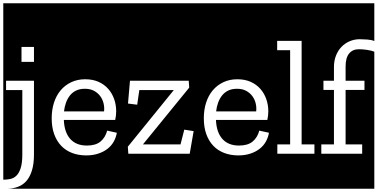

<svg xmlns="http://www.w3.org/2000/svg" viewBox="-32 -937 2301 1170"><path d="M-12 -917H259V213H15Q50 212 79.5 200.5Q109 189 130 164.5Q151 140 163 100.5Q175 61 175 4V-445H5V-388H104V4Q104 58 93.5 89Q83 120 66.5 135Q50 150 29.5 154Q9 158 -12 158ZM99 -560H175V-651H99Z M621 -141Q610 -99 580.5 -74.5Q551 -50 498 -50Q432 -50 396 -90.5Q360 -131 357 -206H670Q676 -233 676 -259Q676 -298 663.5 -333.5Q651 -369 627 -396Q603 -423 568 -438.5Q533 -454 487 -454Q440 -454 402 -436Q364 -418 337.5 -386.5Q311 -355 297 -311.5Q283 -268 283 -216Q283 -162 298 -120Q313 -78 340.5 -49Q368 -20 407 -5Q446 10 493 10Q534 10 567 -1Q600 -12 623.5 -30.5Q647 -49 661 -74Q675 -99 680 -128ZM358 -258Q361 -286 370 -311Q379 -336 394 -355Q409 -374 431.5 -385Q454 -396 485 -396Q518 -396 541 -383.5Q564 -371 578.5 -351.5Q593 -332 599 -307.5Q605 -283 602 -258ZM235 -917H725V213H235Z M1124 0 1148 -138 1091 -147 1068 -57H839L1121 -403L1118 -445H760L748 -306L804 -299L817 -388H1027L747 -43L750 0ZM701 -917H1186V213H701Z M1548 -141Q1537 -99 1507.5 -74.5Q1478 -50 1425 -50Q1359 -50 1323 -90.5Q1287 -131 1284 -206H1597Q1603 -233 1603 -259Q1603 -298 1590.5 -333.5Q1578 -369 1554 -396Q1530 -423 1495 -438.5Q1460 -454 1414 -454Q1367 -454 1329 -436Q1291 -418 1264.5 -386.5Q1238 -355 1224 -311.5Q1210 -268 1210 -216Q1210 -162 1225 -120Q1240 -78 1267.5 -49Q1295 -20 1334 -5Q1373 10 1420 10Q1461 10 1494 -1Q1527 -12 1550.5 -30.5Q1574 -49 1588 -74Q1602 -99 1607 -128ZM1285 -258Q1288 -286 1297 -311Q1306 -336 1321 -355Q1336 -374 1358.5 -385Q1381 -396 1412 -396Q1445 -396 1468 -383.5Q1491 -371 1505.5 -351.5Q1520 -332 1526 -307.5Q1532 -283 1529 -258ZM1162 -917H1652V213H1162Z M1884 0V-57H1806V-688H1657V-631H1736V-57H1658V0ZM1628 -917H1914V213H1628Z M1890 -917H2249V-687Q2233 -694 2206.5 -696Q2180 -698 2160 -698Q2128 -698 2099.5 -686Q2071 -674 2049.5 -652Q2028 -630 2015.5 -598.5Q2003 -567 2003 -528V-445H1939V-389H2003V-57H1926V0H2175V-57H2074V-389H2189V-445H2074V-532Q2074 -585 2095.5 -611Q2117 -637 2155 -637Q2178 -637 2205 -633Q2232 -629 2249 -622V213H1890Z"/></svg>

Font: Zilla Slab Regular Highlight
Style: Regular
Weight: 410
Designer: Typotheque Type Foundry
Foundry: Typotheque type foundry
Version: Version 1.0; 2017